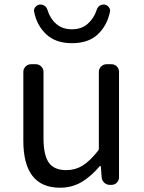

<svg xmlns="http://www.w3.org/2000/svg" viewBox="-20 -832 646 864"><path d="M250 12.7Q85 12.7 85 -199.2V-508.8Q85 -522.5 95.2 -532.7Q105.5 -543 120.1 -543H141.6Q155.3 -543 165.5 -532.7Q175.8 -522.5 175.8 -508.8V-210Q175.8 -133.8 199.7 -100.1Q223.6 -66.4 278.3 -66.4Q318.4 -66.4 351.1 -86.4Q383.8 -106.4 421.9 -154.3Q424.8 -158.2 424.8 -162.1V-508.8Q424.8 -522.5 435.1 -532.7Q445.3 -543 460 -543H481.4Q496.1 -543 505.9 -532.7Q515.6 -522.5 515.6 -508.8V-35.2Q515.6 -20.5 505.9 -10.3Q496.1 0 481.4 0H474.6Q460 0 449.2 -9.8Q438.5 -19.5 437.5 -34.2L433.6 -84Q432.6 -85 431.2 -85Q429.7 -85 428.7 -84Q387.7 -36.1 345.2 -11.7Q302.7 12.7 250 12.7ZM303.7 -637.7Q230.5 -637.7 188 -677.7Q145.5 -717.8 133.8 -778.3Q132.8 -781.2 132.8 -784.2Q132.8 -793 138.7 -799.8Q146.5 -809.6 158.2 -811.5Q161.1 -811.5 163.1 -811.5Q171.9 -811.5 179.7 -806.6Q189.5 -799.8 193.4 -788.1Q205.1 -749 232.9 -724.6Q260.7 -700.2 303.7 -700.2Q346.7 -700.2 374.5 -724.6Q402.3 -749 415 -787.1Q418 -798.8 428.7 -806.6Q436.5 -811.5 445.3 -811.5Q447.3 -811.5 450.2 -811.5Q461.9 -809.6 469.7 -799.8Q475.6 -792 475.6 -784.2Q475.6 -781.2 474.6 -778.3Q461.9 -716.8 419.9 -677.2Q377.9 -637.7 303.7 -637.7Z"/></svg>

Font: Gen Jyuu GothicL Regular
Style: Regular
Weight: 400
Designer: [Source Han Sans]
Ryoko NISHIZUKA  (kana & ideographs); Paul D. Hunt (Latin, Greek & Cyrillic); Wenlong ZHANG  (bopomofo
Version: Version 1.002.20150607